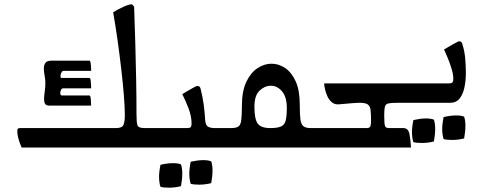

<svg xmlns="http://www.w3.org/2000/svg" viewBox="-20 -683 2245 889"><path d="M612 -153Q612 -116 616.5 -103Q621 -90 649 -90H736V0H80Q70 -23 65 -42Q60 -61 60 -76Q60 -84 62.5 -87Q65 -90 75 -90H518Q546 -90 552 -105.5Q558 -121 558 -149Q558 -187 553.5 -242.5Q549 -298 541.5 -363Q534 -428 524.5 -495.5Q515 -563 504 -626Q526 -640 551.5 -651.5Q577 -663 589 -663Q593 -663 601 -652Q604 -569 606.5 -481.5Q609 -394 610.5 -310.5Q612 -227 612 -153ZM208 -194Q194 -194 189 -202Q184 -210 184 -223Q184 -238 187 -258Q190 -278 190 -300Q190 -315 186.5 -333Q183 -351 183 -366Q183 -381 190 -391.5Q197 -402 218 -402H394Q398 -402 399.5 -393Q401 -384 401.5 -373Q402 -362 402 -355H275Q268 -355 264 -346.5Q260 -338 260 -330Q260 -322 264 -322H394Q398 -322 399.5 -313Q401 -304 401.5 -292.5Q402 -281 402 -274H272Q266 -274 262.5 -267Q259 -260 259 -253Q259 -241 267 -241H394Q399 -241 400.5 -223Q402 -205 402 -194Z M973 -90H1025V0H696V-90H848Q858 -90 862.5 -94Q867 -98 867 -111Q867 -145 852.5 -182.5Q838 -220 824 -247Q832 -252 845.5 -260Q859 -268 872.5 -275.5Q886 -283 892 -285Q901 -285 904.5 -281Q908 -277 909 -271Q919 -231 923.5 -197Q928 -163 930 -127Q932 -102 944 -96Q956 -90 973 -90ZM723 182Q717 163 716.5 139Q716 115 723 80Q753 73 778 72.5Q803 72 818 78Q830 113 818 179Q790 186 763 186Q736 186 723 182ZM863 168Q857 149 856.5 125Q856 101 863 66Q893 59 918 58.5Q943 58 958 64Q970 99 958 165Q930 172 903 172Q876 172 863 168Z M985 0V-90H1050Q1073 -90 1083.5 -97Q1094 -104 1097 -126Q1100 -148 1100 -192Q1100 -261 1120.5 -304Q1141 -347 1172.5 -367.5Q1204 -388 1237 -388Q1271 -388 1300.5 -368Q1330 -348 1349 -306.5Q1368 -265 1368 -198Q1368 -154 1371 -130.5Q1374 -107 1385 -98.5Q1396 -90 1418 -90H1483V0ZM1231 -90Q1264 -90 1280.5 -97Q1297 -104 1302.5 -124Q1308 -144 1308 -183Q1308 -234 1286 -260Q1264 -286 1234 -286Q1206 -286 1182 -263.5Q1158 -241 1158 -189Q1158 -131 1173.5 -110.5Q1189 -90 1231 -90Z M1948 -207H1820Q1791 -207 1778 -204Q1765 -201 1762 -188.5Q1759 -176 1759 -148Q1759 -108 1763 -99Q1767 -90 1780 -90H1847Q1870 -90 1875.5 -64Q1881 -38 1883 0H1443V-90H1679Q1688 -90 1693 -95Q1698 -100 1698 -126Q1698 -158 1695.5 -175.5Q1693 -193 1682 -200Q1671 -207 1646 -207Q1632 -207 1607.5 -205Q1583 -203 1550 -200Q1530 -198 1516.5 -209.5Q1503 -221 1495.5 -238Q1488 -255 1484.5 -271.5Q1481 -288 1481 -297Q1495 -297 1536 -297Q1577 -297 1632.5 -297Q1688 -297 1748 -297Q1808 -297 1861 -297Q1914 -297 1948 -297Z M2065 -207H1908V-297H2060Q2070 -297 2074.5 -301Q2079 -305 2079 -318Q2079 -337 2071.5 -362.5Q2064 -388 2054 -412.5Q2044 -437 2036 -454Q2059 -468 2077.5 -478Q2096 -488 2104 -492Q2113 -492 2116.5 -488Q2120 -484 2121 -478Q2131 -447 2134 -412.5Q2137 -378 2137 -345Q2137 -308 2130 -276.5Q2123 -245 2107.5 -226Q2092 -207 2065 -207ZM1894 -25Q1888 -44 1887.5 -68Q1887 -92 1894 -127Q1924 -134 1949 -134.5Q1974 -135 1989 -129Q2001 -94 1989 -28Q1961 -21 1934 -21Q1907 -21 1894 -25ZM2034 -39Q2028 -58 2027.5 -82Q2027 -106 2034 -141Q2064 -148 2089 -148.5Q2114 -149 2129 -143Q2141 -108 2129 -42Q2101 -35 2074 -35Q2047 -35 2034 -39Z"/></svg>

Font: Ruwudu
Style: Regular
Weight: 400
Designer: Becca Hirsbrunner Spalinger
Foundry: SIL International
Version: Version 3.000